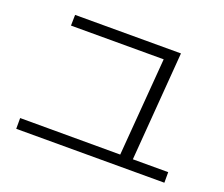

<svg xmlns="http://www.w3.org/2000/svg" viewBox="-103 -813 1071 917"><g transform="rotate(20 432.0 -354.5)"><path d="M55.7 -105.5 564.5 -105 604 -603.5H132.8L133.8 -658.2H671.9L628.9 -104.5H808.6V-50.8H55.7Z"/></g></svg>

Font: Pretendard GOV Light
Style: Regular
Weight: 300
Designer: Base glyphs from Inter by Rasmus Andersson; Hangeul glyphs from Noto Sans CJK(Source Han Sans) by Jang Soo-young and Kan
Foundry: Kil Hyung-jin
Version: Version 1.309